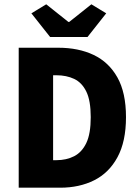

<svg xmlns="http://www.w3.org/2000/svg" viewBox="-20 -873 640 893"><path d="M67 0V-651H251Q345 -651 415.5 -617.5Q486 -584 526 -513Q566 -442 566 -328Q566 -215 526.5 -142Q487 -69 418 -34.5Q349 0 260 0ZM227 -128H242Q289 -128 325 -146.5Q361 -165 381.5 -208Q402 -251 402 -328Q402 -405 381.5 -447Q361 -489 325 -506Q289 -523 242 -523H227ZM213 -701 126 -811 195 -853 298 -771H302L405 -853L474 -811L387 -701Z"/></svg>

Font: Source Code Pro ExtraLight ExtraBold
Style: Regular
Weight: 800
Monospace: yes
Version: Version 1.018;hotconv 1.0.116;makeotfexe 2.5.65601